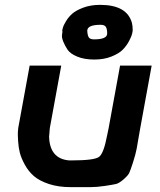

<svg xmlns="http://www.w3.org/2000/svg" viewBox="-20 -770 658 790"><path d="M368 -525Q327 -525 298 -537Q269 -549 258 -565.5Q247 -582 240 -599.5Q233 -617 235.5 -629Q238 -641 236 -644Q237 -648 238.5 -655.5Q240 -663 250.5 -681Q261 -699 276.5 -713Q292 -727 322.5 -738.5Q353 -750 392 -750Q503 -750 523 -675Q526 -664 526 -644Q526 -641 523.5 -630.5Q521 -620 511 -601Q501 -582 485.5 -566Q470 -550 439 -537.5Q408 -525 368 -525ZM367 -608Q421 -608 421 -632Q421 -651 415.5 -659.5Q410 -668 394 -668Q340 -668 339 -644Q340 -624 345.5 -616Q351 -608 367 -608ZM271 0Q220 0 181 -13Q142 -26 119.5 -45.5Q97 -65 82 -92.5Q67 -120 61.5 -142Q56 -164 54.5 -190Q53 -216 53.5 -225.5Q54 -235 55 -243L102 -500H232L185 -243L182 -207Q185 -117 264 -110Q269 -110 275 -110Q368 -110 387.5 -124.5Q407 -139 421 -214Q425 -233 427 -243L474 -500H604L556 -237Q547 -183 542.5 -159Q538 -135 527.5 -102.5Q517 -70 512 -59Q507 -48 488.5 -32Q470 -16 457.5 -13Q445 -10 411.5 -5Q378 0 351.5 0Q325 0 271 0Z"/></svg>

Font: Hermit
Style: Bold Italic
Weight: 700
Italic angle: -10°
Designer: Pablo Caro
Version: Version 2.000;PS 002.000;hotconv 1.0.88;makeotf.lib2.5.64775